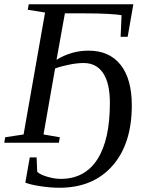

<svg xmlns="http://www.w3.org/2000/svg" viewBox="-30 -675 686 908"><path d="M183.1 -615.7 101.1 -628.9 106 -654.8H600.6L573.7 -501H540.5L544.9 -603Q530.3 -606.4 483.2 -609.1Q436 -611.8 375 -611.8H276.9L237.3 -392.1Q307.1 -435.5 388.7 -435.5Q487.3 -435.5 540.3 -368.4Q593.3 -301.3 593.3 -176.8Q593.3 5.4 501.7 109.1Q410.2 212.9 251.5 212.9Q209 212.9 160.9 205.6Q112.8 198.2 89.8 188.5L110.8 69.3H143.1L146 137.2Q157.7 149.9 192.1 160.4Q226.6 170.9 257.3 170.9Q370.6 170.9 430.2 78.9Q489.7 -13.2 489.7 -188Q489.7 -281.2 457.8 -329.1Q425.8 -377 365.2 -377Q335 -377 296.1 -369.1Q257.3 -361.3 230.5 -351.1L175.8 -39.1L252.9 -25.9L248.5 0H-9.8L-5.4 -25.9L81.5 -39.1Z"/></svg>

Font: Tinos
Style: Italic
Weight: 400
Italic angle: -16.333°
Designer: Steve Matteson
Foundry: Monotype Imaging Inc.
Version: Version 1.32